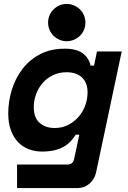

<svg xmlns="http://www.w3.org/2000/svg" viewBox="-20 -758 652 978"><path d="M384 -72H366Q355 -55 341 -39.5Q327 -24 307 -12Q287 0 259 7Q231 14 194 14Q158 14 126.5 2Q95 -10 72 -34Q49 -58 35.5 -94.5Q22 -131 22 -180Q22 -242 40.5 -301.5Q59 -361 95 -407.5Q131 -454 184.5 -482Q238 -510 309 -510Q370 -510 401.5 -486.5Q433 -463 441 -424H459L474 -496H600L469 122Q461 156 435 178Q409 200 375 200H67V80H325Q352 80 358 50ZM259 -106Q295 -106 325.5 -121Q356 -136 378.5 -161Q401 -186 413.5 -219Q426 -252 426 -288Q426 -336 398 -363Q370 -390 319 -390Q281 -390 250 -375Q219 -360 197.5 -335.5Q176 -311 164 -278.5Q152 -246 152 -212Q152 -159 181.5 -132.5Q211 -106 259 -106ZM415 -643Q415 -623 407.5 -605.5Q400 -588 387 -575.5Q374 -563 356.5 -555.5Q339 -548 320 -548Q300 -548 283 -555.5Q266 -563 253 -575.5Q240 -588 232.5 -605.5Q225 -623 225 -643Q225 -663 232.5 -680.5Q240 -698 253 -710.5Q266 -723 283 -730.5Q300 -738 320 -738Q339 -738 356.5 -730.5Q374 -723 387 -710.5Q400 -698 407.5 -680.5Q415 -663 415 -643Z"/></svg>

Font: Space Mono
Style: Bold Italic
Weight: 700
Italic angle: -12°
Monospace: yes
Designer: Colophon Foundry / Benjamin Critton
Foundry: Colophon Foundry
Version: Version 1.000;PS 1.000;hotconv 1.0.81;makeotf.lib2.5.63406